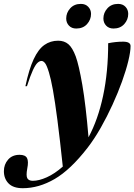

<svg xmlns="http://www.w3.org/2000/svg" viewBox="-110 -734 690 986"><path d="M28.5 -291.5H20.5Q39 -379 63 -430.2Q87 -481.5 118 -503.2Q149 -525 188.5 -525Q220 -525 241 -507.2Q262 -489.5 279 -444Q295 -400.5 312.8 -298Q330.5 -195.5 344.5 -29Q393.5 -120 419.5 -242.2Q445.5 -364.5 445.5 -512Q483.5 -520 522 -520Q560.5 -520 560.5 -497.5Q560.5 -468.5 549 -421Q537.5 -373.5 516.8 -315.8Q496 -258 468 -196.8Q440 -135.5 407.5 -78.2Q375 -21 340 24.5Q252 138 170.8 185.2Q89.5 232.5 7 232.5Q-42 232.5 -66 208Q-90 183.5 -90 145Q-90 110.5 -68.5 85.8Q-47 61 -9.5 61Q20 61 28.8 77.8Q37.5 94.5 30 131.5Q23 169 30.5 181.8Q38 194.5 58.5 194.5Q90 194.5 130.2 176.5Q170.5 158.5 212.5 121.5Q197.5 -20 185 -116.2Q172.5 -212.5 161.8 -271.8Q151 -331 141.5 -361.5Q130.5 -398 121.5 -409.5Q112.5 -421 103 -421Q93 -421 82.5 -411.2Q72 -401.5 59 -373.8Q46 -346 28.5 -291.5ZM281.5 -587.5Q258 -587.5 244 -602.5Q230 -617.5 230 -639Q230 -668.5 250.5 -691.2Q271 -714 305.5 -714Q329 -714 343.2 -699Q357.5 -684 357.5 -662.5Q357.5 -633 337 -610.2Q316.5 -587.5 281.5 -587.5ZM473 -587.5Q449 -587.5 435 -602.5Q421 -617.5 421 -639Q421 -668.5 441.5 -691.2Q462 -714 496.5 -714Q520.5 -714 534.5 -699Q548.5 -684 548.5 -662.5Q548.5 -633 528 -610.2Q507.5 -587.5 473 -587.5Z"/></svg>

Font: Newsreader 72pt
Style: Bold Italic
Weight: 700
Italic angle: -17°
Designer: Hugues Gentile
Foundry: Production Type
Version: Version 1.003; ttfautohint (v1.8.3)